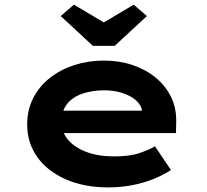

<svg xmlns="http://www.w3.org/2000/svg" viewBox="-20 -806 902 836"><path d="M451.9 10Q346 10 265.9 -25.4Q185.8 -60.7 142 -122.7Q98.3 -184.6 98.3 -263.3Q98.3 -327.2 124.5 -378.7Q150.8 -430.2 197.1 -466.7Q243.4 -503.2 303.7 -522.7Q364 -542.2 432 -542.2Q499.6 -542.2 557.2 -522.8Q614.7 -503.4 658.2 -467.7Q701.6 -432 725.2 -382.9Q748.8 -333.8 747.2 -274L746.2 -226.6H210.9L187.9 -324.1H615.8L598.6 -301.9V-322.4Q595.3 -348.9 572 -369.2Q548.8 -389.5 512.6 -401.1Q476.5 -412.7 434.3 -412.7Q383.1 -412.7 340.3 -398.7Q297.6 -384.6 272.7 -354Q247.9 -323.4 247.9 -275.5Q247.9 -231.8 275.8 -198.1Q303.7 -164.4 355.4 -144.7Q407.1 -125 477.4 -125Q545.2 -125 587.9 -139.7Q630.6 -154.4 654.8 -169L724.3 -65.6Q688.9 -42.7 644.8 -25.3Q600.7 -8 552 1Q503.3 10 451.9 10ZM384.4 -606.4 244.4 -736.1 301.9 -785.7 447 -699.5H417L562.1 -785.7L619.6 -736.1L479.6 -606.4Z"/></svg>

Font: Lexend Tera
Style: Regular
Weight: 400
Designer: Bonnie Shaver-Troup, Thomas Jockin
Foundry: Lexend
Version: Version 1.007